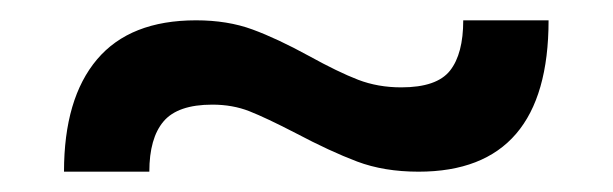

<svg xmlns="http://www.w3.org/2000/svg" viewBox="-20 -404 603 189"><path d="M173 -384Q204 -384 228.5 -375Q253 -366 284 -349Q313 -333 332.5 -325.5Q352 -318 375 -318Q410 -318 423 -334.5Q436 -351 436 -384H520Q520 -235 392 -235Q358 -235 331.5 -245Q305 -255 271 -273Q242 -288 225.5 -294.5Q209 -301 189 -301Q155 -301 141 -284.5Q127 -268 127 -235H43Q43 -307 75.5 -345.5Q108 -384 173 -384Z"/></svg>

Font: Pridi
Style: Regular
Weight: 400
Designer: Katatrad Team
Foundry: CadsonDemak
Version: Version 1.001